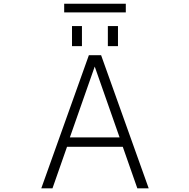

<svg xmlns="http://www.w3.org/2000/svg" viewBox="-20 -1035 1040 1056"><path d="M364.3 -279.3H637.7L501 -668.9ZM333 -966.8V-1014.6H671.9V-966.8ZM376 -781.2V-891.6H430.7V-781.2ZM573.2 -781.2V-891.6H628.9V-781.2ZM468.8 -731.4H536.1L797.9 1H735.4L655.3 -227.5H348.6L268.6 1H207Z"/></svg>

Font: GenEi Gothic M Light
Style: Regular
Weight: 300
Designer: o_tamon (Modified); [Source Han Sans]
Ryoko NISHIZUKA  (kana & ideographs); Paul D. Hunt (Latin, Greek & Cyrillic); Wenl
Version: Version 1.1a;Original Version 1.004